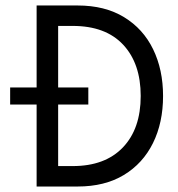

<svg xmlns="http://www.w3.org/2000/svg" viewBox="-20 -680 649 700"><path d="M263 0H113.5V-299H17V-361H113.5V-660H263Q362.5 -660 432.2 -617.5Q502 -575 538.2 -500.5Q574.5 -426 574.5 -330Q574.5 -233 537.8 -158.5Q501 -84 431.5 -42Q362 0 263 0ZM245 -74.5Q363 -74.5 428 -142.5Q493 -210.5 493 -330Q493 -448.5 429 -517Q365 -585.5 245 -585.5H192V-361H302V-299H192V-74.5Z"/></svg>

Font: Lucymar Sans
Style: Regular
Weight: 400
Foundry: The League of Moveable Type (original font) / Main changes by Cristiano Sobral with portions from Mirco Monsees
Version: Version 2.001;August 30, 2020;FontCreator 13.0.0.2681 64-bit